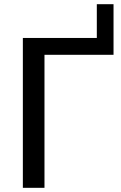

<svg xmlns="http://www.w3.org/2000/svg" viewBox="-20 -899 578 919"><path d="M523.4 -636.7H192.9V0H89.4V-717.3H443.4V-878.9H523.4Z"/></svg>

Font: Lato-Medium
Style: Regular
Weight: 500
Designer: Lukasz Dziedzic
Foundry: tyPoland Lukasz Dziedzic
Version: Version 2.006; 2014-01-15